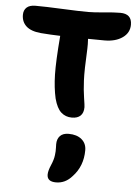

<svg xmlns="http://www.w3.org/2000/svg" viewBox="-62 -679 769 1055"><g transform="rotate(5 322.5 -151.5)"><path d="M342.8 -34.2Q308.1 -34.2 283.7 -55.9Q259.3 -77.6 245.1 -130.9Q231.9 -189 230.2 -261.5Q228.5 -334 240.2 -476.1Q189 -477.5 132.8 -481.9Q78.6 -486.8 52.2 -510.7Q25.9 -534.7 25.9 -573.2Q25.9 -599.1 42 -614Q58.1 -628.9 90.8 -628.9Q145.5 -628.9 239.3 -624.5Q333 -620.1 381.8 -620.1Q415.5 -620.1 469.5 -625.5Q523.4 -630.9 558.1 -630.9Q622.1 -630.9 622.1 -570.8Q622.1 -525.9 583.7 -499Q545.4 -472.2 484.9 -472.2Q421.9 -472.2 394 -473.1Q396 -441.4 395 -419.9Q388.7 -297.4 391.4 -243.4Q394 -189.5 400.6 -147.7Q407.2 -106 407.2 -97.2Q407.2 -65.9 390.6 -50Q374 -34.2 342.8 -34.2ZM287.1 328.1Q237.8 328.1 237.8 289.1Q237.8 268.6 252 235.8Q258.8 220.2 262.9 206.3Q267.1 192.4 268.6 179.2Q270 166 270.5 158.4Q271 150.9 270.5 137.2Q270 123.5 270 119.1Q270 90.3 286.1 73.2Q302.2 56.2 334 56.2Q378.9 56.2 405.5 78.4Q432.1 100.6 432.1 138.2Q432.1 226.1 376 285.2Q338.9 328.1 287.1 328.1Z"/></g></svg>

Font: Shantell Sans Irregular
Style: Bold
Weight: 700
Designer: Stephen Nixon, Anya Danilova, Shantell Martin
Foundry: Arrow Type
Version: Version 1.006;[9816181b4]